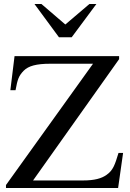

<svg xmlns="http://www.w3.org/2000/svg" viewBox="-20 -944 652 964"><path d="M598 -176H575C557 -117 548 -89 515 -66C490 -48 454 -38 398 -38H146L578 -647V-662H53L32 -491H58C68 -546 74 -563 99 -589C123 -613 162 -624 233 -624H447L10 -15V0H573ZM464 -924H429L308 -821L188 -924H153L276 -757H340Z"/></svg>

Font: XITS Math
Style: Regular
Weight: 400
Designer: MicroPress Inc., with final additions and corrections provided by Coen Hoffman, Elsevier (retired)
Version: Version 1.302